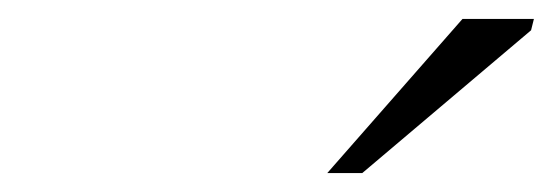

<svg xmlns="http://www.w3.org/2000/svg" viewBox="-20 -752 584 203"><path d="M326 -569 469 -732H544.5L541.5 -720L363 -569Z"/></svg>

Font: Newsreader Caption Light
Style: Italic
Weight: 300
Italic angle: -17°
Designer: Hugues Gentile
Foundry: Production Type
Version: Version 1.001